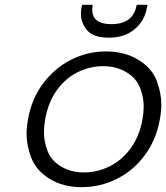

<svg xmlns="http://www.w3.org/2000/svg" viewBox="-20 -767 688 795"><path d="M588 -734Q579 -681 537.5 -646Q496 -611 431 -611Q366 -611 340.5 -642Q315 -673 315 -710Q315 -721 317 -734L320 -747H364Q362 -736 362 -727Q362 -667 441 -667Q532 -667 546 -747H591ZM318 8Q241 8 185.5 -26.5Q130 -61 110 -112.5Q90 -164 90 -212Q90 -241 96 -273Q111 -358 158.5 -421.5Q206 -485 274 -519.5Q342 -554 419 -554Q496 -554 552.5 -519.5Q609 -485 628.5 -433.5Q648 -382 648 -335Q648 -306 642 -273Q627 -189 580 -125Q533 -61 464 -26.5Q395 8 318 8ZM328 -53Q382 -53 432.5 -77.5Q483 -102 520 -151.5Q557 -201 570 -273Q575 -302 575 -327Q575 -365 559.5 -404.5Q544 -444 502.5 -468.5Q461 -493 407 -493Q353 -493 302.5 -468.5Q252 -444 216 -394.5Q180 -345 167 -273Q162 -244 162 -218Q162 -181 177 -141.5Q192 -102 233 -77.5Q274 -53 328 -53Z"/></svg>

Font: Fz Poppins Light
Style: Italic
Weight: 300
Italic angle: -10°
Designer: Ninad Kale (Devanagari), Jonny Pinhorn (Latin)
Foundry: Indian Type Foundry
Version: Vit hóa bi Vntype.Com & FontZin.Com